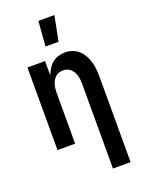

<svg xmlns="http://www.w3.org/2000/svg" viewBox="-177 -839 854 1136"><g transform="rotate(-20 250.0 -271.0)"><path d="M330 215V-320Q330 -333 328.5 -346Q327 -359 323.5 -371.5Q320 -384 313.5 -395Q307 -406 297.5 -415Q288 -424 275.5 -428Q263 -432 250 -432Q237 -432 224.5 -428Q212 -424 202.5 -415Q193 -406 186.5 -395Q180 -384 176.5 -371.5Q173 -359 171.5 -346Q170 -333 170 -320V0H59V-520H170V-430Q178 -450 189.5 -469Q201 -488 217.5 -501.5Q234 -515 255 -521.5Q276 -528 298 -528Q322 -528 344.5 -520Q367 -512 384.5 -495.5Q402 -479 413 -458Q424 -437 430.5 -414Q437 -391 439 -367.5Q441 -344 441 -320V215ZM202 -600 214 -757H315L284 -600Z"/></g></svg>

Font: Iosevka
Style: Bold
Weight: 700
Monospace: yes
Designer: Belleve Invis
Foundry: Belleve Invis
Version: Version 32.5.0; ttfautohint (v1.8.4)